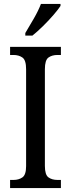

<svg xmlns="http://www.w3.org/2000/svg" viewBox="-20 -951 358 971"><path d="M31 0V-41H48Q75 -41 93.5 -54Q112 -67 112 -111V-601Q112 -647 93.5 -660Q75 -673 48 -673H31V-714H288V-673H271Q243 -673 225 -660Q207 -647 207 -601V-112Q207 -67 225 -54Q243 -41 271 -41H288V0ZM108 -784Q129 -819 151.5 -858Q174 -897 187 -931H286V-921Q275 -904 251 -876Q227 -848 198 -819.5Q169 -791 144 -771H108Z"/></svg>

Font: Noto Serif Georgian Condensed
Style: Regular
Weight: 400
Width: 3
Designer: Monotype Design Team, Akaki Razmadze
Foundry: Google LLC
Version: Version 2.003; ttfautohint (v1.8.4.7-5d5b)